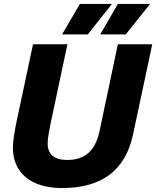

<svg xmlns="http://www.w3.org/2000/svg" viewBox="-20 -935 790 971"><path d="M294 -761H424L546 -915H384ZM487 -761H616L739 -915H576ZM294 16C492 16 614 -71 653 -256L750 -711H576L483 -270C459 -160 398 -126 319 -126C253 -126 221 -156 221 -210C221 -236 229 -277 237 -316L321 -711H147L66 -331C55 -278 45 -221 45 -189C45 -63 134 16 294 16Z"/></svg>

Font: Geist ExtraBold
Style: Italic
Weight: 800
Italic angle: -12°
Designer: Basement.studio, Andrés Briganti, Mateo Zaragoza
Foundry: Basement.studio, Vercel, Andrés Briganti, Guido Ferreyra, Mateo Zaragoza
Version: Version 1.500